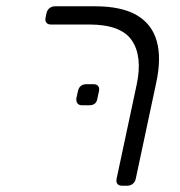

<svg xmlns="http://www.w3.org/2000/svg" viewBox="-20 -591 574 611"><path d="M368 0Q358 0 353.5 -6Q349 -12 351 -22L415 -322Q434 -412 399.5 -462.5Q365 -513 264 -513H142Q132 -513 127.5 -519Q123 -525 125 -535L128 -549Q130 -559 137.5 -565Q145 -571 155 -571H282Q367 -571 415.5 -542.5Q464 -514 479 -459.5Q494 -405 477 -327L412 -22Q410 -12 402.5 -6Q395 0 385 0ZM241 -256Q231 -256 226.5 -262Q222 -268 223 -278L228 -301Q233 -323 255 -323H278Q288 -323 292.5 -317Q297 -311 295 -301L290 -278Q287 -256 264 -256Z"/></svg>

Font: Rubik Light
Style: Italic
Weight: 300
Italic angle: -12°
Designer: Hubert and Fischer
Foundry: Hubert and Fischer
Version: Version 2.300;gftools[0.9.30]